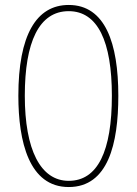

<svg xmlns="http://www.w3.org/2000/svg" viewBox="-20 -744 551 774"><path d="M457 -358C457 -570 404 -724 257 -724C126 -724 54 -602 54 -358C54 -173 97 10 257 10C416 10 457 -165 457 -358ZM80 -358C80 -574 137 -699 257 -699C374 -699 431 -577 431 -358C431 -135 374 -15 257 -15C143 -15 80 -141 80 -358Z"/></svg>

Font: Noto Sans Georgian ExtraCondensed Thin
Style: Regular
Weight: 100
Width: 2
Designer: Monotype Design Team, Akaki Razmadze
Foundry: Google LLC
Version: Version 2.005